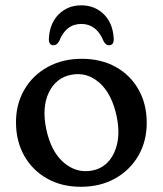

<svg xmlns="http://www.w3.org/2000/svg" viewBox="-20 -706 626 738"><path d="M294.5 -480Q368.5 -480 424.8 -448.8Q481 -417.5 512.5 -361.8Q544 -306 544 -234Q544 -163 511.8 -107.5Q479.5 -52 422.5 -20Q365.5 12 290.5 12Q217 12 160.8 -19.8Q104.5 -51.5 73 -107.5Q41.5 -163.5 41.5 -236.5Q41.5 -306 73.5 -361.2Q105.5 -416.5 162.8 -448.2Q220 -480 294.5 -480ZM334.5 -50.5Q392 -61.5 418.8 -119Q445.5 -176.5 428.5 -258.5Q410 -346 361.8 -388.2Q313.5 -430.5 253.5 -418.5Q195.5 -407.5 168 -351Q140.5 -294.5 157.5 -211Q176 -123 225.2 -81Q274.5 -39 334.5 -50.5ZM292.5 -614Q233.5 -614 207.5 -548Q198.5 -532 186.5 -532Q166 -532 168 -559.5Q171.5 -617.5 206.2 -651.5Q241 -685.5 292.5 -685.5Q344 -685.5 378.8 -651.5Q413.5 -617.5 417 -559.5Q419 -532 398.5 -532Q386.5 -532 378 -548Q351.5 -614 292.5 -614Z"/></svg>

Font: Fraunces 9pt SuperSoft
Style: Regular
Weight: 400
Version: Version 1.000;[b76b70a41]